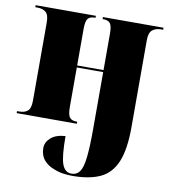

<svg xmlns="http://www.w3.org/2000/svg" viewBox="-87 -610 831 939"><g transform="rotate(10 328.5 -140.5)"><path d="M335 255Q312 255 288.5 251.5Q265 248 241 238Q211 227 191.5 204Q172 181 172 145Q172 116 197 94Q222 72 269 69Q269 169 282.5 207Q296 245 329 245Q355 245 369.5 225Q384 205 390 154Q396 103 396 10V-271H265V-74Q265 -36 275.5 -23Q286 -10 309 -10H313V0H14V-10H25Q52 -10 67 -23Q82 -36 82 -74V-463Q82 -500 66.5 -513Q51 -526 25 -526H14V-536H313V-526H308Q284 -526 274.5 -512.5Q265 -499 265 -462V-281H396V-463Q396 -500 386 -513Q376 -526 352 -526H348V-536H649V-526H639Q612 -526 595.5 -512.5Q579 -499 579 -462V-29Q579 81 553 143Q527 205 473 230Q419 255 335 255Z"/></g></svg>

Font: Noto Serif Display SemiCondensed Black
Style: Regular
Weight: 900
Width: 4
Designer: Monotype Design Team
Foundry: Monotype Imaging Inc.
Version: Version 2.009